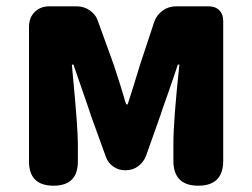

<svg xmlns="http://www.w3.org/2000/svg" viewBox="-20 -589 798 609"><path d="M150 0Q72 0 72 -77V-504Q72 -533 90 -551Q108 -569 137 -569H223Q246 -569 265 -556Q284 -543 291 -521L341 -383Q348 -361 361 -321Q374 -279 380 -258H385Q390 -275 401 -308Q416 -356 424 -383L469 -519Q477 -542 496 -555.5Q515 -569 539 -569H587H641Q663 -569 675.5 -556.5Q688 -544 688 -522V-79Q688 0 609 0Q530 0 530 -79V-132Q530 -208 549 -384H544Q535 -356 513 -293Q495 -243 488 -221L443 -94Q435 -74 418 -61.5Q401 -49 379 -49H376Q356 -49 339.5 -60.5Q323 -72 316 -91L269 -221Q261 -246 241 -303Q221 -360 213 -384H208Q209 -374 211 -350Q227 -184 227 -132V-77Q227 0 150 0Z"/></svg>

Font: GenSenRounded TW H
Style: Regular
Weight: 900
Version: Version 1.501;PS 1;hotconv 16.6.51;makeotf.lib2.5.65220